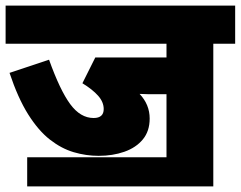

<svg xmlns="http://www.w3.org/2000/svg" viewBox="-20 -642 859 685"><path d="M77 -81H574V-306H538Q523 -306 507.5 -306Q492 -306 478 -307Q514 -269 514 -219Q514 -174 489.5 -144.5Q465 -115 423.5 -100.5Q382 -86 332 -86Q287 -86 243 -99Q199 -112 158 -144Q117 -176 80.5 -234Q44 -292 14 -382L155 -429Q194 -320 230.5 -270.5Q267 -221 314 -221Q350 -221 350 -253Q350 -278 330 -300.5Q310 -323 274 -345L320 -437H574V-486H0V-622H819V-486H741V23H77Z"/></svg>

Font: Noto Sans SemiCondensed Black
Style: Regular
Weight: 900
Width: 4
Designer: Monotype Design Team
Foundry: Monotype Imaging Inc.
Version: Version 2.013; ttfautohint (v1.8.4.7-5d5b)